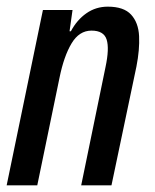

<svg xmlns="http://www.w3.org/2000/svg" viewBox="-39 -557 467 577"><path d="M-19 0 90 -527H179L170 -463H174Q192 -497 220.5 -517Q249 -537 285 -537Q333 -537 355 -513Q377 -489 379 -448.5Q381 -408 371 -357L296 0H205L278 -355Q290 -411 281.5 -438Q273 -465 236 -465Q199 -465 176 -426.5Q153 -388 140 -324L73 0Z"/></svg>

Font: Mona Sans Condensed Medium
Style: Italic
Weight: 500
Width: 3
Italic angle: -11.7°
Designer: Deni Anggara
Foundry: GitHub
Version: Version 1.001; ttfautohint (v1.8.4.7-5d5b);gftools[0.9.31]